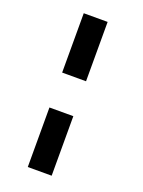

<svg xmlns="http://www.w3.org/2000/svg" viewBox="-156 -770 733 982"><g transform="rotate(20 210.5 -279.5)"><path d="M124 139V-185H254V139ZM124 -375V-698H254V-375Z"/></g></svg>

Font: Manuale ExtraBold
Style: Regular
Weight: 800
Version: Version 1.002